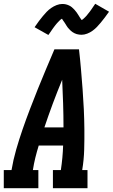

<svg xmlns="http://www.w3.org/2000/svg" viewBox="-38 -996 597 1016"><path d="M-18 0V-96H23Q32 -150 47.5 -204Q63 -258 81.5 -311.5Q100 -365 120.5 -418.5Q141 -472 162 -524.5Q183 -577 205.5 -630Q228 -683 250 -735H380Q386 -683 390.5 -630Q395 -577 399 -524.5Q403 -472 405.5 -418.5Q408 -365 408.5 -311.5Q409 -258 407.5 -204Q406 -150 397 -96H425V0H242V-96H284Q289 -129 292 -161.5Q295 -194 296 -226H167Q157 -194 149 -161.5Q141 -129 136 -96H165V0ZM298 -322Q298 -385 296 -448Q294 -511 291 -574Q265 -511 241.5 -448Q218 -385 197 -322ZM218 -811 145 -852Q157 -870 168 -884.5Q179 -899 189 -911Q199 -923 209 -933.5Q219 -944 232.5 -953.5Q246 -963 261.5 -969Q277 -975 292 -975Q302 -975 310.5 -973Q319 -971 327.5 -967Q336 -963 342.5 -957.5Q349 -952 355.5 -945Q362 -938 367 -931Q372 -924 376 -917.5Q380 -911 385 -903Q390 -895 394 -890Q399 -892 404 -897Q409 -902 413 -905.5Q417 -909 420.5 -913.5Q424 -918 428 -923Q432 -928 436.5 -933.5Q441 -939 445.5 -946Q450 -953 455 -960Q460 -967 466 -976L539 -934Q527 -917 516 -902.5Q505 -888 495 -876Q485 -864 475 -853.5Q465 -843 452 -833.5Q439 -824 423.5 -818Q408 -812 393 -812Q387 -812 380.5 -813Q374 -814 368 -815.5Q362 -817 356.5 -820Q351 -823 346 -826Q341 -829 337 -833Q333 -837 328.5 -841.5Q324 -846 320.5 -850.5Q317 -855 314 -860Q311 -865 308.5 -869Q306 -873 302 -879Q298 -885 294.5 -889.5Q291 -894 290 -897Q285 -895 279.5 -889.5Q274 -884 270.5 -880.5Q267 -877 263.5 -873Q260 -869 256 -864Q252 -859 247.5 -853Q243 -847 238.5 -840.5Q234 -834 229 -826.5Q224 -819 218 -811Z"/></svg>

Font: Iosevka Curly Slab
Style: Bold Italic
Weight: 700
Italic angle: -9°
Monospace: yes
Designer: Belleve Invis
Foundry: Belleve Invis
Version: Version 22.1.2; ttfautohint (v1.8.4)